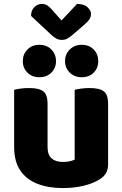

<svg xmlns="http://www.w3.org/2000/svg" viewBox="-20 -941 622 977"><path d="M52 -193V-259H222V-193Q222 -153 242.5 -135Q263 -117 300 -117Q323 -117 338 -121Q353 -125 360 -129V-259H530V-104Q530 -79 519.5 -60.5Q509 -42 488 -29Q453 -7 404.5 4.5Q356 16 299 16Q227 16 171 -5.5Q115 -27 83.5 -73Q52 -119 52 -193ZM530 -216H360V-484Q371 -487 391.5 -490Q412 -493 436 -493Q486 -493 508 -476.5Q530 -460 530 -413ZM222 -216H52V-484Q63 -487 83.5 -490Q104 -493 128 -493Q178 -493 200 -476.5Q222 -460 222 -413ZM265 -630Q265 -595 241.5 -571.5Q218 -548 180 -548Q143 -548 119.5 -571.5Q96 -595 96 -630Q96 -665 119.5 -689Q143 -713 180 -713Q218 -713 241.5 -689Q265 -665 265 -630ZM480 -630Q480 -595 457 -571.5Q434 -548 396 -548Q359 -548 335 -571.5Q311 -595 311 -630Q311 -665 335 -689Q359 -713 396 -713Q434 -713 457 -689Q480 -665 480 -630ZM244 -761 138 -860Q138 -888 154.5 -904.5Q171 -921 193 -921Q210 -921 222 -912.5Q234 -904 244 -892L293 -837L372 -921Q408 -921 425.5 -904Q443 -887 443 -871Q443 -854 434.5 -842Q426 -830 411 -817L346 -761Q336 -753 324 -745.5Q312 -738 295 -738Q279 -738 267 -744.5Q255 -751 244 -761Z"/></svg>

Font: Baloo Tamma 2 ExtraBold
Style: Regular
Weight: 800
Designer: Divya Kowshik, Shuchita Grover and Ek Type
Foundry: Ek Type
Version: Version 1.700